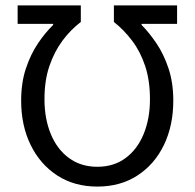

<svg xmlns="http://www.w3.org/2000/svg" viewBox="-20 -676 718 708"><path d="M633 -656V-588H502V-584Q530 -556 557 -516Q584 -476 601.5 -423.5Q619 -371 619 -305Q619 -213 584.5 -141.5Q550 -70 487 -29Q424 12 339 12Q254 12 191 -29Q128 -70 93 -141.5Q58 -213 58 -305Q58 -371 75.5 -423.5Q93 -476 120 -516Q147 -556 176 -584V-588H45V-656H278V-595Q240 -566 210 -525.5Q180 -485 162 -432Q144 -379 144 -310Q144 -239 167 -182.5Q190 -126 234 -93.5Q278 -61 339 -61Q400 -61 443.5 -93.5Q487 -126 510 -182.5Q533 -239 533 -310Q533 -379 515.5 -432Q498 -485 467.5 -525.5Q437 -566 400 -595V-656Z"/></svg>

Font: Source Sans 3
Style: Regular
Weight: 400
Designer: Paul D. Hunt
Foundry: Adobe
Version: Version 3.046;hotconv 1.0.118;makeotfexe 2.5.65603